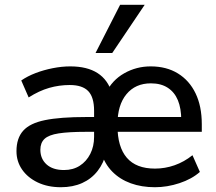

<svg xmlns="http://www.w3.org/2000/svg" viewBox="-20 -775 903 804"><path d="M235 9Q180 9 138 -11Q96 -31 72.5 -65Q49 -99 49 -142Q49 -196 77 -227.5Q105 -259 168.5 -272Q232 -285 341 -285H386V-223H340Q268 -223 226 -216.5Q184 -210 166.5 -193.5Q149 -177 149 -148Q149 -110 175 -86.5Q201 -63 248 -63Q286 -63 314 -81Q342 -99 358 -130.5Q374 -162 374 -202V-311Q374 -368 349.5 -393.5Q325 -419 272 -419Q228 -419 186 -407Q144 -395 100 -367L69 -438Q95 -456 129 -469Q163 -482 201 -489.5Q239 -497 274 -497Q345 -497 388.5 -469Q432 -441 449 -385H423Q449 -439 500 -468Q551 -497 611 -497Q677 -497 725 -467.5Q773 -438 799 -384Q825 -330 825 -255V-223H463V-285H755L739 -272Q739 -321 725 -355Q711 -389 682.5 -407.5Q654 -426 612 -426Q547 -426 509.5 -380.5Q472 -335 472 -255V-248Q472 -160 511 -114.5Q550 -69 629 -69Q671 -69 711 -83Q751 -97 786 -125L817 -55Q783 -25 731.5 -8Q680 9 629 9Q573 9 527.5 -7.5Q482 -24 450 -56.5Q418 -89 403 -138H425Q415 -93 389 -59.5Q363 -26 324 -8.5Q285 9 235 9ZM380 -553 483 -755H586L450 -553Z"/></svg>

Font: Nunito Sans 12pt SemiBold
Style: Regular
Weight: 600
Designer: Vernon Adams
Foundry: Vernon Adams
Version: Version 3.101;gftools[0.9.27]